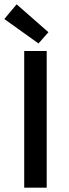

<svg xmlns="http://www.w3.org/2000/svg" viewBox="-30 -868 318 888"><path d="M82 0V-632H186V0ZM148 -667 -10 -780 47 -848 194 -719Z"/></svg>

Font: Narnoor Medium
Style: Regular
Weight: 500
Designer: S. Sridhar Murthy
Foundry: SIL International
Version: Version 3.000